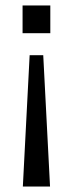

<svg xmlns="http://www.w3.org/2000/svg" viewBox="-20 -506 268 706"><path d="M63 -384V-486H165V-384ZM64 180 89 -303H139L164 180Z"/></svg>

Font: Nunito Sans
Style: Regular
Weight: 400
Designer: Vernon Adams
Foundry: Vernon Adams
Version: Version 3.101; ttfautohint (v1.8.4.7-5d5b);gftools[0.9.27]